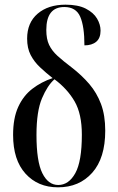

<svg xmlns="http://www.w3.org/2000/svg" viewBox="-20 -791 505 821"><path d="M228 10Q142 10 89 -48.5Q36 -107 36 -214Q36 -286 58 -334Q80 -382 118.5 -411.5Q157 -441 205 -457Q176 -480 151 -503.5Q126 -527 111 -556Q96 -585 96 -626Q96 -694 141 -732.5Q186 -771 260 -771Q314 -771 347 -754Q380 -737 395 -711.5Q410 -686 410 -660Q410 -628 391.5 -612.5Q373 -597 341 -597Q341 -678 323 -719.5Q305 -761 255 -761Q178 -761 178 -663Q178 -624 190 -599Q202 -574 225.5 -552.5Q249 -531 286 -503Q330 -469 362 -431.5Q394 -394 412 -346Q430 -298 430 -232Q430 -115 374.5 -52.5Q319 10 228 10ZM229 0Q274 0 302 -50.5Q330 -101 330 -215Q330 -304 299 -357.5Q268 -411 213 -452Q183 -426 159.5 -370.5Q136 -315 136 -214Q136 -101 161 -50.5Q186 0 229 0Z"/></svg>

Font: Noto Serif Display ExtraCondensed Medium
Style: Regular
Weight: 500
Width: 2
Designer: Monotype Design Team
Foundry: Monotype Imaging Inc.
Version: Version 2.009